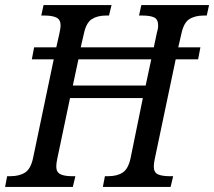

<svg xmlns="http://www.w3.org/2000/svg" viewBox="-39 -734 841 754"><path d="M782 -714 773 -673H762Q726 -673 704 -658.5Q682 -644 673 -600L661 -548H748L739 -501H651L569 -111Q565 -93 565 -80Q565 -57 581 -49.5Q597 -42 629 -42H641L631 0H365L373 -42H385Q421 -42 443 -56.5Q465 -71 474 -114L522 -349H236L186 -111Q182 -93 182 -80Q182 -58 198 -50Q214 -42 245 -42H257L247 0H-19L-11 -42H1Q37 -42 59.5 -56.5Q82 -71 91 -114L172 -501H86L95 -548H182L194 -601Q199 -624 199 -634Q199 -657 182.5 -665Q166 -673 135 -673H123L132 -714H399L389 -673H378Q343 -673 321 -658.5Q299 -644 290 -600L278 -548H565L577 -605Q582 -620 582 -634Q582 -658 566.5 -665.5Q551 -673 519 -673H507L516 -714ZM555 -501H269L247 -398H533Z"/></svg>

Font: Noto Serif Narrow
Style: Italic
Weight: 400
Width: 4
Italic angle: -12°
Designer: Monotype Design Team
Foundry: Monotype Imaging Inc.
Version: Version 1.001